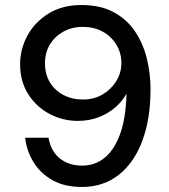

<svg xmlns="http://www.w3.org/2000/svg" viewBox="-20 -732 671 764"><path d="M306 12Q237 12 189 -15Q141 -42 113.5 -86.5Q86 -131 80 -184H173Q182 -131 217.5 -102Q253 -73 307 -73Q357 -73 395 -103Q433 -133 456.5 -195Q480 -257 483 -351Q483 -353 483 -355Q483 -357 483 -359Q467 -329 438.5 -304.5Q410 -280 372.5 -265.5Q335 -251 289 -251Q230 -251 177.5 -278.5Q125 -306 92.5 -357Q60 -408 60 -476Q60 -537 89.5 -591Q119 -645 174 -678.5Q229 -712 303 -712Q381 -712 433.5 -683Q486 -654 518 -606Q550 -558 564.5 -498Q579 -438 579 -376Q579 -261 547 -173.5Q515 -86 453.5 -37Q392 12 306 12ZM310 -336Q354 -336 388 -356Q422 -376 442.5 -409Q463 -442 463 -481Q463 -522 442.5 -555Q422 -588 388 -606.5Q354 -625 310 -625Q266 -625 232 -606Q198 -587 178.5 -555Q159 -523 159 -480Q159 -437 178.5 -404.5Q198 -372 232.5 -354Q267 -336 310 -336Z"/></svg>

Font: DM Sans 24pt Medium
Style: Regular
Weight: 500
Designer: Colophon Foundry, Jonny Pinhorn
Foundry: Colophon Foundry
Version: Version 4.004;gftools[0.9.30]